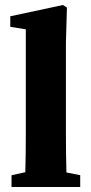

<svg xmlns="http://www.w3.org/2000/svg" viewBox="-20 -746 363 766"><path d="M26 0V-47L81 -59Q82 -97 82.5 -135Q83 -173 83 -210V-629L21 -639V-681L231 -726L247 -716L243 -576V-210Q243 -172 243.5 -134Q244 -96 245 -58L300 -47V0Z"/></svg>

Font: Source Serif Pro
Style: Bold
Weight: 700
Designer: Frank Grießhammer
Foundry: Adobe Systems Incorporated
Version: Version 3.001;hotconv 1.0.111;makeotfexe 2.5.65597